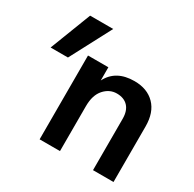

<svg xmlns="http://www.w3.org/2000/svg" viewBox="-174 -966 1190 1180"><g transform="rotate(30 421.0 -376.5)"><path d="M26.4 -492.2 138.7 -783.2H302.7L149.4 -492.2ZM250 30.3V-564.5H394.5V-470.7Q445.3 -571.3 577.1 -571.3Q668 -571.3 721.2 -517.1Q774.4 -462.9 774.4 -363.3V30.3H628.9V-334Q628.9 -390.6 600.6 -420.9Q572.3 -451.2 521 -451.2Q469.7 -451.2 432.1 -409.2Q394.5 -367.2 394.5 -288.1V30.3Z"/></g></svg>

Font: GenEi M Gothic v2 Bold
Style: Regular
Weight: 700
Version: Version 2.0